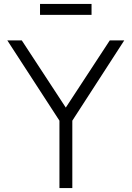

<svg xmlns="http://www.w3.org/2000/svg" viewBox="-20 -949 664 969"><path d="M280 0H345V-340L607 -745H534L312 -406L90 -745H17L280 -340ZM182 -874H442V-929H182Z"/></svg>

Font: Mluvka Light
Style: Regular
Weight: 300
Designer: Modified by Jiří Krblich, Original typeface by Gumpita Rahayu
Foundry: Gumpita Rahayu & Jiří Krblich
Version: Version 2.000;Glyphs 3.1.1 (3134)